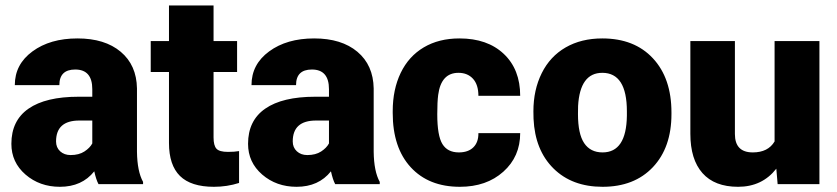

<svg xmlns="http://www.w3.org/2000/svg" viewBox="-20 -680 3090 709"><path d="M343.8 0Q335 -16.1 328.1 -47.4Q282.7 9.8 201.2 9.8Q126.5 9.8 74.2 -35.4Q22 -80.6 22 -148.9Q22 -234.9 85.4 -278.8Q148.9 -322.8 270 -322.8H320.8V-350.6Q320.8 -423.3 257.8 -423.3Q199.2 -423.3 199.2 -365.7H34.7Q34.7 -442.4 99.9 -490.2Q165 -538.1 266.1 -538.1Q367.2 -538.1 425.8 -488.8Q484.4 -439.5 485.8 -353.5V-119.6Q486.8 -46.9 508.3 -8.3V0ZM240.7 -107.4Q271.5 -107.4 291.7 -120.6Q312 -133.8 320.8 -150.4V-234.9H272.9Q187 -234.9 187 -157.7Q187 -135.3 202.1 -121.3Q217.3 -107.4 240.7 -107.4Z M768.6 -659.7V-528.3H855.5V-414.1H768.6V-172.4Q768.6 -142.6 779.3 -130.9Q790 -119.1 821.8 -119.1Q846.2 -119.1 862.8 -122.1V-4.4Q818.4 9.8 770 9.8Q685.1 9.8 644.5 -30.3Q604 -70.3 604 -151.9V-414.1H536.6V-528.3H604V-659.7Z M1217.8 0Q1209 -16.1 1202.1 -47.4Q1156.7 9.8 1075.2 9.8Q1000.5 9.8 948.2 -35.4Q896 -80.6 896 -148.9Q896 -234.9 959.5 -278.8Q1022.9 -322.8 1144 -322.8H1194.8V-350.6Q1194.8 -423.3 1131.8 -423.3Q1073.2 -423.3 1073.2 -365.7H908.7Q908.7 -442.4 973.9 -490.2Q1039.1 -538.1 1140.1 -538.1Q1241.2 -538.1 1299.8 -488.8Q1358.4 -439.5 1359.9 -353.5V-119.6Q1360.8 -46.9 1382.3 -8.3V0ZM1114.7 -107.4Q1145.5 -107.4 1165.8 -120.6Q1186 -133.8 1194.8 -150.4V-234.9H1147Q1061 -234.9 1061 -157.7Q1061 -135.3 1076.2 -121.3Q1091.3 -107.4 1114.7 -107.4Z M1674.3 -117.2Q1709 -117.2 1728 -136Q1747.1 -154.8 1746.6 -188.5H1900.9Q1900.9 -101.6 1838.6 -45.9Q1776.4 9.8 1678.2 9.8Q1563 9.8 1496.6 -62.5Q1430.2 -134.8 1430.2 -262.7V-269.5Q1430.2 -349.6 1459.7 -410.9Q1489.3 -472.2 1544.9 -505.1Q1600.6 -538.1 1676.8 -538.1Q1779.8 -538.1 1840.3 -481Q1900.9 -423.8 1900.9 -326.2H1746.6Q1746.6 -367.2 1726.6 -389.2Q1706.5 -411.1 1672.9 -411.1Q1608.9 -411.1 1598.1 -329.6Q1594.7 -303.7 1594.7 -258.3Q1594.7 -178.7 1613.8 -147.9Q1632.8 -117.2 1674.3 -117.2Z M1949.7 -269Q1949.7 -348.1 1980.5 -409.9Q2011.2 -471.7 2068.8 -504.9Q2126.5 -538.1 2204.1 -538.1Q2322.8 -538.1 2391.1 -464.6Q2459.5 -391.1 2459.5 -264.6V-258.8Q2459.5 -135.3 2390.9 -62.7Q2322.3 9.8 2205.1 9.8Q2092.3 9.8 2023.9 -57.9Q1955.6 -125.5 1950.2 -241.2ZM2114.3 -258.8Q2114.3 -185.5 2137.2 -151.4Q2160.2 -117.2 2205.1 -117.2Q2293 -117.2 2294.9 -252.4V-269Q2294.9 -411.1 2204.1 -411.1Q2121.6 -411.1 2114.7 -288.6Z M2846.7 -57.1Q2794.4 9.8 2705.6 9.8Q2618.7 9.8 2574 -40.8Q2529.3 -91.3 2529.3 -186V-528.3H2693.8V-185.1Q2693.8 -117.2 2759.8 -117.2Q2816.4 -117.2 2840.3 -157.7V-528.3H3005.9V0H2851.6Z"/></svg>

Font: Sadagaat-English
Style: Regular
Weight: 900
Designer: Ahmed alsheikh
Foundry: Ahmed alsheikh Design
Version: Version 2.137;January 17, 2018;FontCreator 11.0.0.2408 64-bi